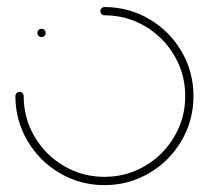

<svg xmlns="http://www.w3.org/2000/svg" viewBox="-20 -539 609 559"><path d="M88.9 -443Q88.9 -448.1 92.4 -451.7Q95.9 -455.2 100.7 -455.2Q105.9 -455.2 109.4 -451.7Q113 -448.1 113 -443Q113 -437.8 109.4 -434.4Q105.9 -431.1 100.7 -431.1Q95.9 -431.1 92.4 -434.6Q88.9 -438.1 88.9 -443ZM272.2 -506.7Q272.2 -511.5 275.7 -515Q279.3 -518.5 284.1 -518.5Q354.4 -518.5 414.1 -483.7Q473.7 -448.9 508.5 -389.3Q543.3 -329.6 543.3 -259.3Q543.3 -188.9 508.5 -129.3Q473.7 -69.6 414.1 -34.8Q354.4 0 284.1 0Q213.7 0 154.3 -34.8Q94.8 -69.6 59.8 -129.3Q24.8 -188.9 24.8 -259.3Q24.8 -264.4 28.5 -268Q32.2 -271.5 37 -271.5Q41.9 -271.5 45.4 -267.8Q48.9 -264.1 48.9 -259.3Q48.9 -195.2 80.6 -141.3Q112.2 -87.4 166.3 -55.7Q220.4 -24.1 284.1 -24.1Q348.1 -24.1 402 -55.7Q455.9 -87.4 487.6 -141.3Q519.3 -195.2 519.3 -259.3Q519.3 -323.3 487.6 -377.2Q455.9 -431.1 402 -462.8Q348.1 -494.4 284.1 -494.4Q279.3 -494.4 275.7 -498Q272.2 -501.5 272.2 -506.7Z"/></svg>

Font: 26F Galaxy Sans Thin
Style: Regular
Weight: 100
Designer: C₂₉H₂₅N₃O₅
Version: Version 1.100